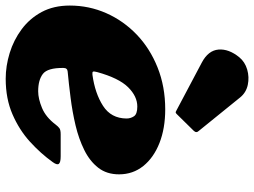

<svg xmlns="http://www.w3.org/2000/svg" viewBox="-139 -743 892 674"><g transform="rotate(90 307.0 -406.0)"><path d="M-10.5 -205Q-10.5 -272.5 16.2 -333Q43 -393.5 91.5 -440Q140 -486.5 207 -513.2Q274 -540 354 -540Q420.5 -540 472 -519.8Q523.5 -499.5 552.8 -463Q582 -426.5 582 -378Q582 -334.5 558.8 -304.8Q535.5 -275 496.5 -255.8Q457.5 -236.5 410 -225.2Q362.5 -214 313.2 -207.8Q264 -201.5 221 -197.5Q208.5 -196.5 208.5 -182.5Q208 -127 229.5 -110.5Q251 -94 290.5 -94Q316.5 -94 349 -107.5Q381.5 -121 407.5 -155.5Q414 -164 420 -168.5Q426 -173 441.5 -173H518.5Q540.5 -173 545.2 -166.5Q550 -160 539 -145Q509 -103 467.5 -65.2Q426 -27.5 371.2 -3.8Q316.5 20 246.5 20Q201.5 20 156 6Q110.5 -8 72.8 -36Q35 -64 12.2 -106.2Q-10.5 -148.5 -10.5 -205ZM232.5 -284.5Q298 -293.5 341.8 -321.8Q385.5 -350 386 -404Q386 -418.5 378.2 -430.2Q370.5 -442 344 -442Q308 -442 276 -409.5Q244 -377 223 -301Q220 -289.5 221.5 -286.5Q223 -283.5 232.5 -284.5ZM171 -800Q187.5 -820 214.2 -827.8Q241 -835.5 268 -829.8Q295 -824 312 -803L429 -658.5Q438 -649.5 429.5 -640.5L372.5 -582.5Q368.5 -578 365.8 -577Q363 -576 357.5 -579.5L189.5 -668.5Q147 -691 144 -727Q141 -763 171 -800Z"/></g></svg>

Font: Besley* Fatface
Style: Italic
Weight: 900
Italic angle: -13°
Designer: Owen Earl
Foundry: indestructible type*
Version: Version 3.000; ttfautohint (v1.8.3)